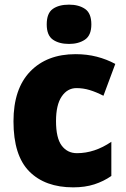

<svg xmlns="http://www.w3.org/2000/svg" viewBox="-20 -796 540 826"><path d="M295 10Q174 10 106 -58.5Q38 -127 38 -274Q38 -414 110 -488.5Q182 -563 305 -563Q354 -563 396.5 -552Q439 -541 476 -521L425 -384Q394 -400 366 -408.5Q338 -417 309 -417Q270 -417 245.5 -381Q221 -345 221 -275Q221 -202 245.5 -169.5Q270 -137 311 -137Q387 -137 459 -186V-39Q426 -16 386 -3Q346 10 295 10ZM277 -776Q319 -776 346 -757.5Q373 -739 373 -691Q373 -644 345.5 -625.5Q318 -607 277 -607Q234 -607 207.5 -625.5Q181 -644 181 -691Q181 -739 207 -757.5Q233 -776 277 -776Z"/></svg>

Font: Noto Sans Lao SemiCondensed Black
Style: Regular
Weight: 900
Width: 4
Designer: Monotype Design Team
Foundry: Monotype Imaging Inc.
Version: Version 2.003; ttfautohint (v1.8.4.7-5d5b)